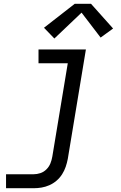

<svg xmlns="http://www.w3.org/2000/svg" viewBox="-20 -782 640 1017"><path d="M12 215V141H158Q176 141 194 135Q212 129 226 115Q240 101 247 83.5Q254 66 257 48L339 -447H184V-520H435L339 60Q335 81 328 101.5Q321 122 309 141Q297 160 279.5 175Q262 190 241.5 199Q221 208 200 211.5Q179 215 158 215ZM268 -578 213 -635 376 -762H462L579 -631L513 -583L412 -715Z"/></svg>

Font: Iosevka SS04 Extended
Style: Italic
Weight: 400
Width: 7
Italic angle: -9°
Monospace: yes
Designer: Belleve Invis
Foundry: Belleve Invis
Version: Version 19.0.0; ttfautohint (v1.8.4)